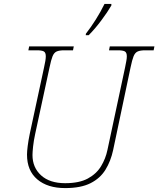

<svg xmlns="http://www.w3.org/2000/svg" viewBox="-20 -951 809 981"><path d="M313 10Q223 10 170.5 -34.5Q118 -79 118 -161Q118 -177 121.5 -205Q125 -233 132 -267L205 -606Q214 -645 214 -663Q214 -683 203.5 -688.5Q193 -694 168 -694H125L129 -714H357L353 -694H308Q283 -694 269.5 -688Q256 -682 248.5 -663.5Q241 -645 233 -606L160 -268Q152 -231 149 -202Q146 -173 146 -159Q146 -95 190 -55Q234 -15 313 -15Q385 -15 429 -39Q473 -63 496.5 -102Q520 -141 529 -185L619 -606Q623 -626 625.5 -639.5Q628 -653 628 -663Q628 -683 617.5 -688.5Q607 -694 582 -694H537L541 -714H769L765 -694H722Q697 -694 683.5 -688Q670 -682 662.5 -663.5Q655 -645 647 -606L558 -184Q546 -128 519 -84Q492 -40 442.5 -15Q393 10 313 10ZM418 -771 419 -779Q444 -811 469 -850.5Q494 -890 514 -931H549V-923Q530 -890 497.5 -846.5Q465 -803 433 -771Z"/></svg>

Font: Noto Serif Thin
Style: Italic
Weight: 100
Italic angle: -12°
Designer: Monotype Design Team
Foundry: Monotype Imaging Inc.
Version: Version 2.014; ttfautohint (v1.8.4.7-5d5b)